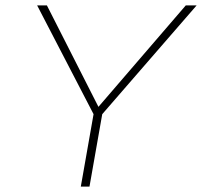

<svg xmlns="http://www.w3.org/2000/svg" viewBox="-20 -688 745 708"><path d="M278 0 325 -267 117 -668H153L343 -294L665 -668H705L357 -267L310 0Z"/></svg>

Font: Gantari Thin
Style: Italic
Weight: 100
Italic angle: -10°
Designer: Anugrah Pasau
Foundry: Lafontype
Version: Version 1.000; ttfautohint (v1.8.4.7-5d5b)